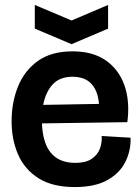

<svg xmlns="http://www.w3.org/2000/svg" viewBox="-20 -744 569 778"><path d="M283 14Q193 14 136.5 -21.5Q80 -57 53.5 -117.5Q27 -178 27 -253Q27 -329 53 -393.5Q79 -458 133.5 -497Q188 -536 274 -536Q356 -536 409 -499Q462 -462 484.5 -397.5Q507 -333 496 -249L150 -244Q156 -84 285 -84Q327 -84 351 -100Q375 -116 384.5 -141Q394 -166 392 -193L509 -186Q511 -136 489 -90Q467 -44 416.5 -15Q366 14 283 14ZM274 -433Q222 -433 193.5 -402Q165 -371 155 -319L381 -323Q377 -375 350.5 -404Q324 -433 274 -433ZM121 -724 270 -661 418 -724V-628L270 -565L121 -628Z"/></svg>

Font: Bricolage Grotesque 96pt SemiBold
Style: Regular
Weight: 600
Designer: Mathieu Triay
Foundry: Atelier Triay
Version: Version 1.001; ttfautohint (v1.8.4.7-5d5b);gftools[0.9.33.de